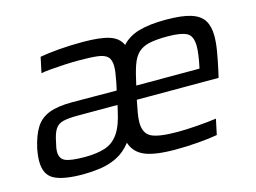

<svg xmlns="http://www.w3.org/2000/svg" viewBox="-77 -650 1052 789"><g transform="rotate(-15 448.5 -255.0)"><path d="M189 8Q105 8 66 -12.5Q27 -33 27 -90Q27 -101 28.5 -115Q30 -129 33 -144Q45 -198 65.5 -230Q86 -262 123 -276Q160 -290 220 -290Q268 -290 315.5 -289.5Q363 -289 410 -289L417 -321Q421 -342 423.5 -358.5Q426 -375 426 -388Q426 -416 413 -429Q400 -442 369.5 -445.5Q339 -449 288 -449Q266 -449 234.5 -447.5Q203 -446 174 -443.5Q145 -441 130 -438L144 -504Q176 -510 223.5 -514Q271 -518 326 -518Q400 -518 439 -505.5Q478 -493 492 -461Q520 -492 565 -505Q610 -518 680 -518Q748 -518 786 -506Q824 -494 840 -468.5Q856 -443 856 -402Q856 -374 850 -338Q844 -302 834 -257L828 -231H480Q474 -201 470 -178Q466 -155 466 -138Q466 -92 496.5 -76Q527 -60 609 -60Q645 -60 692 -63.5Q739 -67 774 -72L760 -6Q728 0 678 4Q628 8 582 8Q493 8 450.5 -10.5Q408 -29 395 -71Q368 -36 333 -19Q298 -2 260.5 3Q223 8 189 8ZM493 -288H762L765 -302Q769 -321 772 -342.5Q775 -364 775 -380Q775 -425 749.5 -437.5Q724 -450 668 -450Q621 -450 591.5 -443.5Q562 -437 544 -420Q526 -403 515 -371.5Q504 -340 493 -288ZM214 -59Q265 -59 300 -70.5Q335 -82 357.5 -114.5Q380 -147 393 -209L398 -231H228Q189 -231 166.5 -225.5Q144 -220 132.5 -202Q121 -184 114 -147Q111 -136 109.5 -126.5Q108 -117 108 -109Q108 -79 131.5 -69Q155 -59 214 -59Z"/></g></svg>

Font: Saira
Style: Italic
Weight: 400
Italic angle: -12°
Designer: Hector Gatti with collaboration of the Omnibus-Type team
Foundry: Omnibus-Type
Version: Version 1.100; ttfautohint (v1.8.3)